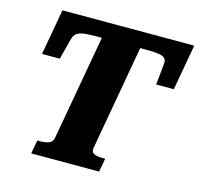

<svg xmlns="http://www.w3.org/2000/svg" viewBox="-103 -821 968 932"><g transform="rotate(15 380.5 -355.0)"><path d="M224.4 -103.6 318 -630.6H288.6Q251.6 -630.6 228.3 -627.6Q205 -624.6 192.7 -615.1Q180.4 -605.6 175 -587.6L147 -480H57.6L98.6 -710H761L720 -480H631.4L642.2 -587.6Q644.2 -605.6 633.9 -615.1Q623.6 -624.6 600.7 -627.6Q577.8 -630.6 540.2 -630.6H510.8L417.6 -104.4Q413.6 -82.4 429.1 -75.2Q444.6 -68 470.8 -68H485.6L473 0H131.8L144.4 -68H159.2Q185.4 -68 202.9 -75.2Q220.4 -82.4 224.4 -103.6Z"/></g></svg>

Font: Roboto Serif 20pt
Style: Italic
Weight: 400
Italic angle: -10°
Designer: Greg Gazdowicz
Foundry: Commercial Type
Version: Version 1.008